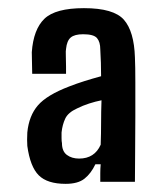

<svg xmlns="http://www.w3.org/2000/svg" viewBox="-20 -828 398 471"><path d="M141 -377Q96 -377 75 -398Q54 -419 47 -470Q46 -484 47 -503Q51 -544 73 -569.5Q95 -595 150 -616Q168 -623 187 -629Q206 -635 228 -641Q228 -657 227.5 -674Q227 -691 226 -707Q226 -725 218 -734.5Q210 -744 184 -744Q163 -744 153.5 -736Q144 -728 142 -708Q141 -704 141.5 -691Q142 -678 142 -664.5Q142 -651 142 -647H59Q59 -653 58.5 -672.5Q58 -692 58 -700Q62 -756 89 -782Q116 -808 186 -808Q259 -808 284 -779.5Q309 -751 311 -687Q312 -665 312 -626.5Q312 -588 312 -543Q312 -498 311.5 -455Q311 -412 311 -382H226Q226 -393 226 -403.5Q226 -414 227 -425H214Q203 -402 187 -389.5Q171 -377 141 -377ZM174 -439Q212 -439 227 -473Q228 -501 228 -527.5Q228 -554 229 -582Q214 -579 198.5 -574Q183 -569 169 -562Q147 -552 140 -537Q133 -522 131 -503Q131 -498 131 -489.5Q131 -481 132 -477Q132 -457 144 -448Q156 -439 174 -439Z"/></svg>

Font: Big Shoulders Display
Style: Bold
Weight: 700
Designer: Patric King
Foundry: XO Type Co
Version: Version 1.000; ttfautohint (v1.8.2)